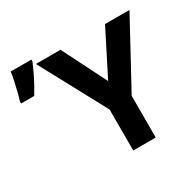

<svg xmlns="http://www.w3.org/2000/svg" viewBox="-160 -929 1132 1109"><g transform="rotate(-30 406.0 -374.5)"><path d="M500 -420 649 -714H812L575 -278V0H425V-273L188 -714H352ZM0 -559V-574Q8 -598 15.5 -629Q23 -660 30 -692Q37 -724 40 -749H178V-737Q162 -698 139 -652Q116 -606 87 -559Z"/></g></svg>

Font: Noto IKEA Latin
Style: Bold
Weight: 700
Designer: Monotype Design Team
Foundry: Monotype Imaging Inc.
Version: Version 1.0